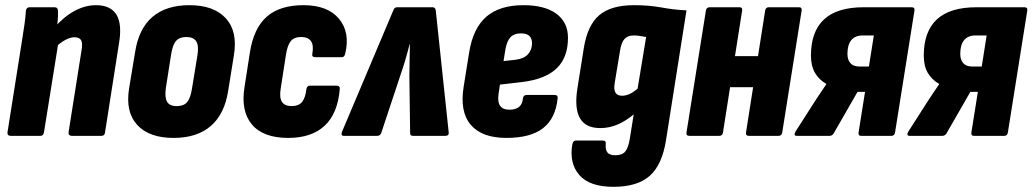

<svg xmlns="http://www.w3.org/2000/svg" viewBox="-20 -525 3990 742"><path d="M258 0Q244 0 245 -14L295 -330Q300 -358 293.5 -369.5Q287 -381 268 -381Q252 -381 233 -371Q214 -361 193 -341L187 -415Q226 -460 267.5 -482.5Q309 -505 351 -505Q408 -505 430.5 -467.5Q453 -430 439 -352L386 -14Q385 0 372 0ZM22 0Q7 0 9 -14L65 -368Q70 -400 74.5 -430Q79 -460 80 -483Q82 -497 94 -497H190Q204 -497 204 -483Q205 -468 203 -445.5Q201 -423 198 -403L206 -363L150 -14Q148 0 136 0Z M651 8Q556 8 510 -42.5Q464 -93 479 -184L502 -323Q516 -414 569 -459.5Q622 -505 712 -505Q806 -505 852.5 -454.5Q899 -404 884 -312L862 -175Q848 -84 794.5 -38Q741 8 651 8ZM663 -115Q690 -115 703 -130Q716 -145 722 -183L743 -311Q749 -348 738.5 -365Q728 -382 700 -382Q674 -382 660.5 -367Q647 -352 641 -313L621 -185Q616 -149 625.5 -132Q635 -115 663 -115Z M1094 8Q997 8 953.5 -44Q910 -96 925 -189L946 -324Q961 -417 1011.5 -461Q1062 -505 1153 -505Q1246 -505 1290 -452.5Q1334 -400 1314 -317Q1311 -304 1301 -304H1199Q1184 -304 1187 -317Q1193 -351 1181.5 -366.5Q1170 -382 1144 -382Q1117 -382 1104 -366.5Q1091 -351 1085 -313L1065 -184Q1059 -148 1069.5 -131.5Q1080 -115 1107 -115Q1134 -115 1147 -130.5Q1160 -146 1164 -180Q1166 -194 1178 -194H1280Q1295 -194 1293 -180Q1285 -86 1234.5 -39Q1184 8 1094 8Z M1308 0Q1297 0 1301 -14L1500 -485Q1504 -497 1515 -497H1652Q1662 -497 1664 -485L1714 -14Q1716 0 1701 0H1576Q1565 0 1565 -10L1562 -233Q1563 -262 1563 -290.5Q1563 -319 1564 -354H1563Q1554 -319 1545.5 -290.5Q1537 -262 1527 -233L1453 -10Q1448 0 1438 0Z M1937 8Q1842 8 1799 -43Q1756 -94 1772 -191L1793 -322Q1808 -416 1859.5 -460.5Q1911 -505 2003 -505Q2085 -505 2130 -472Q2175 -439 2175 -379Q2175 -303 2131.5 -261Q2088 -219 1998 -208L1912 -198L1907 -164Q1902 -132 1912.5 -116.5Q1923 -101 1949 -101Q1972 -101 1985.5 -111.5Q1999 -122 2001 -145Q2003 -158 2015 -158H2123Q2137 -158 2135 -145Q2127 -67 2078.5 -29.5Q2030 8 1937 8ZM1926 -289 1972 -294Q2005 -298 2020.5 -315.5Q2036 -333 2036 -358Q2036 -377 2025.5 -386.5Q2015 -396 1993 -396Q1967 -396 1953 -381.5Q1939 -367 1933 -333Z M2430 -505Q2488 -505 2537 -496Q2586 -487 2633 -485L2554 16Q2539 112 2491 154.5Q2443 197 2351 197Q2258 197 2218.5 151Q2179 105 2192 32Q2195 18 2206 18H2309Q2323 18 2321 32Q2319 52 2327 63.5Q2335 75 2358 75Q2384 75 2396 61Q2408 47 2414 11L2429 -83Q2398 -57 2366 -43.5Q2334 -30 2300 -30Q2242 -30 2220.5 -69.5Q2199 -109 2212 -187L2236 -338Q2250 -427 2295.5 -466Q2341 -505 2430 -505ZM2384 -155Q2398 -155 2412.5 -161.5Q2427 -168 2444 -182L2477 -382Q2466 -384 2454 -386Q2442 -388 2429 -388Q2406 -388 2393.5 -374.5Q2381 -361 2376 -328L2356 -207Q2351 -179 2358.5 -167Q2366 -155 2384 -155Z M2874 0Q2861 0 2863 -13L2937 -484Q2939 -497 2951 -497H3068Q3080 -497 3078 -484L3003 -13Q3001 0 2989 0ZM2644 0Q2631 0 2633 -13L2708 -484Q2710 -497 2723 -497H2838Q2850 -497 2848 -484L2774 -13Q2772 0 2760 0ZM2784 -188 2803 -308H2932L2913 -188Z M3059 0Q3052 0 3051 -4.5Q3050 -9 3054 -16L3125 -127Q3136 -144 3148 -162Q3160 -180 3173 -199V-201Q3145 -217 3129.5 -243.5Q3114 -270 3114 -310Q3114 -403 3164.5 -450Q3215 -497 3318 -497H3503Q3516 -497 3514 -484L3439 -13Q3437 0 3425 0H3308Q3296 0 3298 -13L3323 -170H3294L3201 -8Q3195 0 3186 0ZM3300 -268H3338L3357 -388H3314Q3285 -388 3270 -370Q3255 -352 3255 -317Q3255 -294 3266.5 -281Q3278 -268 3300 -268Z M3495 0Q3488 0 3487 -4.5Q3486 -9 3490 -16L3561 -127Q3572 -144 3584 -162Q3596 -180 3609 -199V-201Q3581 -217 3565.5 -243.5Q3550 -270 3550 -310Q3550 -403 3600.5 -450Q3651 -497 3754 -497H3939Q3952 -497 3950 -484L3875 -13Q3873 0 3861 0H3744Q3732 0 3734 -13L3759 -170H3730L3637 -8Q3631 0 3622 0ZM3736 -268H3774L3793 -388H3750Q3721 -388 3706 -370Q3691 -352 3691 -317Q3691 -294 3702.5 -281Q3714 -268 3736 -268Z"/></svg>

Font: Sofia Sans Condensed Black
Style: Italic
Weight: 900
Italic angle: -9°
Version: Version 4.100